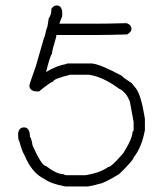

<svg xmlns="http://www.w3.org/2000/svg" viewBox="-20 -696 577 698"><path d="M186.5 -676.3Q202.1 -676.3 206.1 -654.8V-637.2Q196.3 -613.3 196.3 -611.8V-609.9H331.1Q371.1 -609.9 440.4 -611.8Q458 -605.5 458 -590.3Q458 -580.6 442.4 -570.8Q371.6 -568.8 335 -568.8H184.6V-563Q168.9 -511.7 168.9 -500.5Q161.6 -492.2 147.5 -434.1Q185.5 -457.5 221.7 -463.4Q221.7 -465.3 227.5 -465.3H313.5Q342.8 -463.4 422.9 -420.4Q427.2 -413.6 460 -393.1Q460 -391.1 473.6 -375.5Q493.2 -350.6 506.8 -264.2V-223.1Q495.1 -159.7 465.8 -123.5Q465.8 -114.3 413.1 -63Q354.5 -27.8 340.8 -27.8Q332.5 -24.4 299.8 -18.1H217.8Q164.6 -27.8 141.6 -45.4Q95.7 -66.9 69.3 -131.3Q59.6 -146.5 49.8 -184.1Q46.4 -184.1 45.9 -207.5V-211.4Q49.3 -232.9 67.4 -232.9Q88.9 -232.9 88.9 -197.8Q93.3 -197.8 98.6 -166.5Q131.8 -92.3 147.5 -92.3Q185.5 -63 210 -63Q216.3 -59.1 221.7 -59.1H292Q346.7 -68.8 372.1 -88.4Q384.3 -88.4 422.9 -133.3Q428.7 -137.7 446.3 -170.4Q461.9 -200.7 461.9 -217.3Q465.8 -217.3 465.8 -227.1V-252.4L452.1 -326.7Q438.5 -361.8 413.1 -373.5Q351.6 -418.5 301.8 -424.3H235.4Q172.9 -409.2 172.9 -398.9Q165 -398.9 122.1 -363.8H108.4Q86.9 -367.2 86.9 -385.3Q86.9 -389.6 110.4 -455.6L139.6 -557.1Q142.1 -558.6 149.4 -592.3Q152.3 -592.3 157.2 -629.4Q167 -641.6 167 -664.6Q175.8 -676.3 186.5 -676.3Z"/></svg>

Font: CEF Fonts CJK
Style: Regular
Weight: 400
Designer: PartyBoss (派对大魔王)
Version: Release 2.25